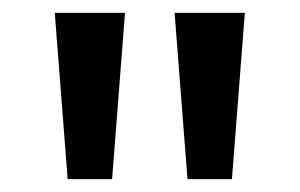

<svg xmlns="http://www.w3.org/2000/svg" viewBox="-20 -734 465 298"><path d="M85 -456 65 -714H174L154 -456ZM271 -456 251 -714H360L340 -456Z"/></svg>

Font: Noto Sans Khmer Condensed Medium
Style: Regular
Weight: 500
Width: 3
Designer: Danh Hong and the Monotype Design Team
Foundry: Monotype Imaging Inc.
Version: Version 2.004; ttfautohint (v1.8.4.7-5d5b)